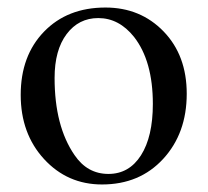

<svg xmlns="http://www.w3.org/2000/svg" viewBox="-20 -480 552 510"><path d="M476 -231Q476 -126 413.5 -58Q351 10 251 10Q159 10 97 -57.5Q35 -125 35 -228Q35 -332 97 -396Q159 -460 260 -460Q353 -460 414.5 -396.5Q476 -333 476 -231ZM386 -204Q386 -318 336 -382Q296 -432 241 -432Q189 -432 157 -389.5Q125 -347 125 -273Q125 -145 178 -68Q212 -18 268 -18Q323 -18 354.5 -67.5Q386 -117 386 -204Z"/></svg>

Font: STIX Math
Style: Regular
Weight: 400
Designer: MicroPress Inc., with final additions and corrections provided by Coen Hoffman, Elsevier (retired)
Version: Version 1.1.1